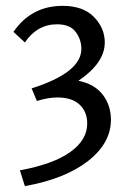

<svg xmlns="http://www.w3.org/2000/svg" viewBox="-20 -441 435 656"><path d="M248 -165Q303 -154 331 -117.5Q359 -81 359 -32Q359 48 281 109Q203 170 65 195L48 141Q162 120 220 78.5Q278 37 278 -19Q278 -59 252 -83.5Q226 -108 176 -108Q145 -108 106 -96L88 -139Q258 -193 258 -274Q258 -306 238.5 -332Q219 -358 175 -358Q107 -358 65 -296L26 -332Q87 -421 194 -421Q264 -421 301 -383Q338 -345 338 -296Q338 -226 248 -165Z"/></svg>

Font: EauTest Medium
Style: Italic
Weight: 500
Italic angle: -12°
Designer: Christian Thalmann (Catharsis Fonts)
Version: Version 0.001;PS 000.001;hotconv 1.0.88;makeotf.lib2.5.64775